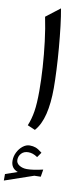

<svg xmlns="http://www.w3.org/2000/svg" viewBox="-163 -793 507 1179"><g transform="rotate(10 90.5 -203.0)"><path d="M13.7 208Q13.7 229 33.7 241.5Q53.7 253.9 80.6 253.9Q119.1 253.9 180.7 239.3L173.3 285.2L133.3 286.1L-45.9 347.7V307.1L29.3 281.2Q-14.6 265.6 -14.6 217.3Q-14.6 190.9 -2.2 165.8Q10.3 140.6 30.8 124.3Q51.3 107.9 74.2 107.9Q94.7 107.9 111.3 114Q127.9 120.1 151.9 139.6L130.4 170.4Q113.8 159.2 99.9 154.8Q85.9 150.4 72.8 150.4Q45.4 150.4 29.5 167.5Q13.7 184.6 13.7 208ZM116.2 -754.4Q124.5 -710.4 132.1 -647.2Q139.6 -584 145.5 -514.2Q151.4 -444.3 154.5 -378.7Q157.7 -313 157.7 -264.6Q157.7 -170.4 140.9 -101.3Q124 -32.2 87.9 8.3L40 -12.2Q57.6 -54.7 65.4 -104Q73.2 -153.3 73.2 -231.4Q73.2 -300.8 68.1 -379.4Q63 -458 53.2 -537.1Q43.5 -616.2 28.8 -687Z"/></g></svg>

Font: Pinar-FD Medium
Style: Regular
Weight: 500
Designer: Amin Abedi
Version: Version 3.000